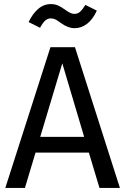

<svg xmlns="http://www.w3.org/2000/svg" viewBox="-20 -920 613 940"><path d="M415 -173H154L102 0H6L227 -689H347L567 0H467ZM392 -250 285 -610 177 -250ZM277 -808Q263 -819 252 -824.5Q241 -830 229 -830Q213 -830 201 -819Q189 -808 176 -784L120 -812Q139 -852 166.5 -876Q194 -900 229 -900Q249 -900 264.5 -893Q280 -886 298 -873Q312 -863 322.5 -857.5Q333 -852 345 -852Q360 -852 372 -862.5Q384 -873 398 -896L454 -868Q435 -826 407 -804Q379 -782 345 -782Q313 -782 277 -808Z"/></svg>

Font: Fira Sans
Style: Regular
Weight: 400
Designer: bBox Type GmbH & Carrois Corporate GbR & Edenspiekermann AG
Foundry: bBox Type GmbH & Carrois Corporate GbR & Edenspiekermann AG
Version: Version 4.301